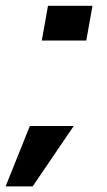

<svg xmlns="http://www.w3.org/2000/svg" viewBox="-72 -576 380 682"><path d="M98.5 -555.5 76.5 -432H234.5L256.5 -555.5ZM-52 86H44L190 -128.5H34Z"/></svg>

Font: Anybody UltraCondensed Thin
Style: Bold Italic
Weight: 700
Italic angle: -10°
Version: Version 1.111